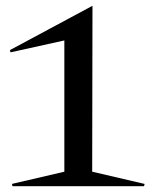

<svg xmlns="http://www.w3.org/2000/svg" viewBox="-20 -640 531 660"><path d="M16.1 -460 14.2 -467.8 297.9 -620.1 296.9 -49.8 477.1 -7.8 475.1 0H22.9L21 -7.8L201.2 -49.8V-501Z"/></svg>

Font: Halibut Exp
Style: Regular
Weight: 400
Width: 7
Designer: Matteo Maggi
Foundry: Collletttivo
Version: Version 3.080 | FøM Fix